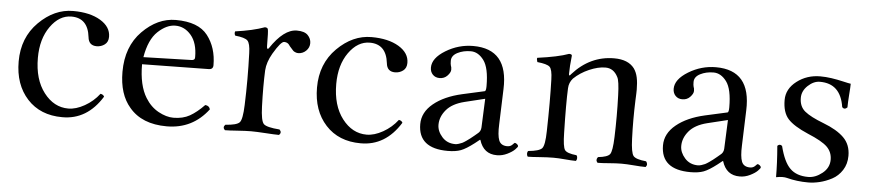

<svg xmlns="http://www.w3.org/2000/svg" viewBox="-34 -591 3495 771"><g transform="rotate(5 1713.5 -205.5)"><path d="M389.2 -86.9Q329.1 10.3 229 9.8Q140.1 9.8 87.6 -47.6Q35.2 -105 35.2 -198.2Q35.2 -294.4 97.7 -356.7Q160.2 -418.9 235.8 -418.9Q303.7 -418.9 345.9 -393.6Q388.2 -368.2 388.2 -328.1Q388.2 -307.1 374 -296.6Q359.9 -286.1 341.8 -286.1Q309.6 -286.1 306.2 -319.8Q297.4 -396 231 -396Q182.1 -396 146.5 -345.9Q110.8 -295.9 110.8 -219.2Q110.8 -132.3 151.4 -79.6Q191.9 -26.9 250 -26.9Q280.8 -26.9 315.4 -46.4Q350.1 -65.9 374 -97.2Q385.3 -95.7 389.2 -86.9Z M532.7 -258.8 726.1 -264.2Q740.2 -264.2 739.7 -276.9Q739.7 -334 713.4 -365Q687 -396 649.9 -396Q614.7 -396 579.8 -363.3Q544.9 -330.6 532.7 -258.8ZM796.9 -88.9Q813 -87.9 816.9 -73.2Q753.9 9.8 649.9 9.8Q549.8 9.8 499 -50.8Q454.1 -102.5 454.1 -192.9Q454.1 -294.9 515.1 -356.9Q576.2 -418.9 649.9 -418.9Q740.7 -418.9 778.3 -370.4Q815.9 -321.8 815.9 -251Q815.9 -233.9 797.9 -233.9L529.8 -230Q529.8 -145 560.1 -96.2Q581.1 -62 613 -44.4Q645 -26.9 673.8 -26.9Q711.9 -26.9 739.5 -42.5Q767.1 -58.1 796.9 -88.9Z M954.6 -312Q953.6 -351.1 942.6 -362.1Q931.6 -373 892.6 -377Q887.7 -384.8 890.6 -394Q961.4 -403.8 1008.3 -420.9Q1018.1 -420.9 1020.5 -415Q1023.4 -406.2 1023.4 -348.1Q1023.4 -335 1027.8 -335.4Q1029.3 -335.9 1031.7 -338.9Q1085 -418.9 1137.7 -418.9Q1168.5 -418.9 1181.9 -405Q1195.3 -391.1 1195.3 -373Q1195.3 -355 1181.9 -342Q1168.5 -329.1 1150.4 -329.1Q1145.5 -329.1 1141.1 -330.6Q1136.7 -332 1133.5 -334Q1130.4 -335.9 1126.5 -340.6Q1122.6 -345.2 1121.1 -346.7Q1119.6 -348.1 1115 -353.5Q1110.4 -358.9 1110.4 -359.9Q1103.5 -368.7 1090.6 -368.9Q1077.6 -369.1 1047.4 -317.9Q1026.4 -281.7 1024.4 -249Q1021.5 -186 1024.4 -103Q1026.4 -44.9 1038.3 -33Q1050.3 -21 1102.5 -17.1Q1113.8 -5.9 1102.5 4.9Q1084.5 4.9 1047.6 2.4Q1010.7 0 989.7 0Q968.8 0 935.1 2.4Q901.4 4.9 884.3 4.9Q873 -6.3 884.3 -17.1Q930.2 -20 941.4 -32.5Q952.6 -44.9 954.6 -103Q958.5 -207 954.6 -312Z M1591.8 -86.9Q1531.7 10.3 1431.6 9.8Q1342.8 9.8 1290.3 -47.6Q1237.8 -105 1237.8 -198.2Q1237.8 -294.4 1300.3 -356.7Q1362.8 -418.9 1438.5 -418.9Q1506.3 -418.9 1548.6 -393.6Q1590.8 -368.2 1590.8 -328.1Q1590.8 -307.1 1576.7 -296.6Q1562.5 -286.1 1544.4 -286.1Q1512.2 -286.1 1508.8 -319.8Q1500 -396 1433.6 -396Q1384.8 -396 1349.1 -345.9Q1313.5 -295.9 1313.5 -219.2Q1313.5 -132.3 1354 -79.6Q1394.5 -26.9 1452.6 -26.9Q1483.4 -26.9 1518.1 -46.4Q1552.7 -65.9 1576.7 -97.2Q1587.9 -95.7 1591.8 -86.9Z M1914.6 -211.9 1832.5 -191.9Q1783.7 -179.7 1760.3 -151.9Q1736.8 -124 1736.8 -91.8Q1736.8 -65.9 1757.1 -43Q1777.3 -20 1810.5 -20Q1816.4 -20 1824.5 -22.5Q1832.5 -24.9 1838.6 -27.8Q1844.7 -30.8 1854.7 -37.8Q1864.7 -44.9 1869.1 -48.3Q1873.5 -51.8 1884 -60.3Q1894.5 -68.8 1896.5 -70.8Q1908.7 -79.6 1909.7 -95.2ZM1909.7 -45.9H1907.7L1888.7 -30.8Q1856.4 -5.9 1835.4 2Q1814.5 9.8 1782.7 9.8Q1663.6 9.8 1663.6 -87.9Q1663.6 -135.7 1706.5 -170.9Q1749.5 -206.1 1820.8 -222.2L1910.6 -242.2Q1915.5 -244.1 1915.5 -263.2Q1915.5 -336.4 1893.1 -366.7Q1870.6 -397 1840.6 -397Q1810.5 -397 1787.1 -385Q1763.7 -373 1763.7 -352.1Q1763.7 -338.9 1765.6 -333Q1768.6 -327.1 1768.6 -316.2Q1768.6 -305.2 1756.1 -292Q1743.7 -278.8 1724.6 -278.8Q1707.5 -278.8 1697 -289.8Q1686.5 -300.8 1686.5 -317.9Q1686.5 -356 1738 -387.5Q1789.6 -418.9 1848.6 -418.9Q1990.7 -418.9 1984.4 -256.8L1979.5 -115.2Q1977.5 -70.3 1985.6 -50Q1993.7 -29.8 2019.5 -29.8Q2031.7 -29.8 2039.6 -37.8Q2047.4 -45.9 2048.3 -45.9Q2052.2 -45.9 2057.4 -42Q2062.5 -38.1 2062.5 -33.2Q2062.5 -30.3 2052.5 -20Q2042.5 -9.8 2022.5 0Q2002.4 9.8 1981.4 9.8Q1926.8 10.3 1909.7 -45.9Z M2250 -340.8Q2319.8 -418.9 2417 -418.9Q2473.1 -418.9 2498 -386.2Q2508.8 -371.1 2513.2 -350.3Q2517.6 -329.6 2517.6 -301.3Q2517.6 -294.9 2517.3 -286.6Q2517.1 -278.3 2516.8 -273.4Q2516.6 -268.6 2516.1 -257.8Q2513.2 -180.7 2516.1 -104Q2518.1 -46.9 2528.6 -34.4Q2539.1 -22 2580.1 -18.1Q2589.8 -5.9 2580.1 4.9Q2561 4.9 2532.2 2.4Q2503.4 0 2482.4 0Q2462.4 0 2433.3 2.4Q2404.3 4.9 2386.2 4.9Q2376.5 -6.3 2386.2 -18.1Q2424.3 -22 2433.8 -34.4Q2443.4 -46.9 2445.3 -104Q2448.2 -188 2445.3 -271Q2443.4 -331.1 2435.1 -345.2Q2418 -379.4 2384.3 -378.9Q2355.5 -378.9 2319.8 -363.5Q2284.2 -348.1 2258.3 -323.2Q2243.2 -306.2 2242.2 -283.2Q2239.3 -223.1 2242.2 -104Q2243.2 -46.9 2252.2 -34.4Q2261.2 -22 2299.3 -18.1Q2303.2 -14.2 2303.2 -7.1Q2303.2 0 2299.3 4.9Q2281.2 4.9 2254.6 2.4Q2228 0 2208 0Q2185.1 0 2153.1 2.4Q2121.1 4.9 2105 4.9Q2101.1 0 2101.1 -7.1Q2101.1 -14.2 2105 -18.1Q2148.9 -22 2160.2 -34.4Q2171.4 -46.9 2172.4 -104Q2175.3 -225.1 2172.4 -312Q2171.4 -353 2160.4 -363Q2149.4 -373 2110.4 -377Q2106.4 -388.2 2108.4 -394Q2192.4 -405.3 2234.4 -420.9Q2246.6 -420.9 2246.1 -414.1Q2241.2 -370.1 2241.2 -340.8Q2241.2 -328.6 2250 -340.8Z M2893.1 -211.9 2811 -191.9Q2762.2 -179.7 2738.8 -151.9Q2715.3 -124 2715.3 -91.8Q2715.3 -65.9 2735.6 -43Q2755.9 -20 2789.1 -20Q2794.9 -20 2803 -22.5Q2811 -24.9 2817.1 -27.8Q2823.2 -30.8 2833.3 -37.8Q2843.3 -44.9 2847.7 -48.3Q2852.1 -51.8 2862.5 -60.3Q2873 -68.8 2875 -70.8Q2887.2 -79.6 2888.2 -95.2ZM2888.2 -45.9H2886.2L2867.2 -30.8Q2835 -5.9 2814 2Q2793 9.8 2761.2 9.8Q2642.1 9.8 2642.1 -87.9Q2642.1 -135.7 2685.1 -170.9Q2728 -206.1 2799.3 -222.2L2889.2 -242.2Q2894 -244.1 2894 -263.2Q2894 -336.4 2871.6 -366.7Q2849.1 -397 2819.1 -397Q2789.1 -397 2765.6 -385Q2742.2 -373 2742.2 -352.1Q2742.2 -338.9 2744.1 -333Q2747.1 -327.1 2747.1 -316.2Q2747.1 -305.2 2734.6 -292Q2722.2 -278.8 2703.1 -278.8Q2686 -278.8 2675.5 -289.8Q2665 -300.8 2665 -317.9Q2665 -356 2716.6 -387.5Q2768.1 -418.9 2827.1 -418.9Q2969.2 -418.9 2962.9 -256.8L2958 -115.2Q2956.1 -70.3 2964.1 -50Q2972.2 -29.8 2998 -29.8Q3010.3 -29.8 3018.1 -37.8Q3025.9 -45.9 3026.9 -45.9Q3030.8 -45.9 3035.9 -42Q3041 -38.1 3041 -33.2Q3041 -30.3 3031 -20Q3021 -9.8 3001 0Q2981 9.8 2960 9.8Q2905.3 10.3 2888.2 -45.9Z M3099.6 -126Q3109.4 -135.7 3118.7 -127Q3134.8 -63 3160.6 -38.1Q3186.5 -12.2 3233.9 -12.2Q3262.7 -12.2 3290.3 -34.2Q3317.9 -56.2 3317.9 -88.9Q3317.9 -119.6 3296.9 -140.4Q3275.9 -161.1 3217.8 -185.1Q3159.7 -210 3136.2 -236.1Q3112.8 -262.2 3112.8 -312Q3112.8 -356.9 3153.3 -387.9Q3193.8 -418.9 3247.6 -418.9Q3269.5 -418.9 3292.7 -415.5Q3315.9 -412.1 3339.8 -406.5Q3363.8 -400.9 3371.6 -399.9Q3371.6 -387.7 3369.1 -355.5Q3366.7 -323.2 3366.7 -304.2Q3355.5 -293 3345.7 -303.2Q3331.5 -397.5 3247.6 -397Q3222.7 -397 3199.7 -375.5Q3176.8 -354 3176.8 -326.2Q3176.8 -291 3200.2 -272Q3223.6 -252.9 3275.9 -232.9Q3331.1 -211.9 3359.4 -183.8Q3387.7 -155.8 3387.7 -110.8Q3387.7 -77.6 3371.6 -52.7Q3355.5 -27.8 3331.1 -14.9Q3306.6 -2 3282.2 3.9Q3257.8 9.8 3235.8 9.8Q3189.9 9.8 3148.9 -1Q3142.1 -2.9 3129.9 -2.9Q3121.1 -2.9 3105.5 0Q3105.5 -56.2 3099.6 -126Z"/></g></svg>

Font: Linux Libertine Display
Style: Regular
Weight: 400
Designer: Philipp H. Poll
Foundry: Philipp H. Poll
Version: Version 5.0.9